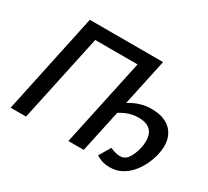

<svg xmlns="http://www.w3.org/2000/svg" viewBox="-134 -869 1182 1092"><g transform="rotate(30 457.5 -323.0)"><path d="M31 0 171 -658H273L132 0ZM185 -574 203 -658H620L602 -574ZM410 0 551 -658H652L511 0ZM688 12Q655 12 631.5 3Q608 -6 597 -14L642 -89Q652 -83 671 -77.5Q690 -72 706 -72Q738 -72 756.5 -98.5Q775 -125 786 -166Q803 -238 779.5 -276.5Q756 -315 691 -315Q648 -315 611 -299Q574 -283 541 -257L528 -310Q560 -336 591.5 -355Q623 -374 657.5 -384.5Q692 -395 731 -395Q793 -395 834 -370Q875 -345 890 -298.5Q905 -252 890 -188Q881 -151 863.5 -115.5Q846 -80 820.5 -51Q795 -22 761.5 -5Q728 12 688 12Z"/></g></svg>

Font: Ysabeau Infant SemiBold
Style: Italic
Weight: 600
Italic angle: -12°
Designer: Christian Thalmann (Catharsis Fonts)
Version: Version 2.002; featfreeze: ss01,ss02,lnum